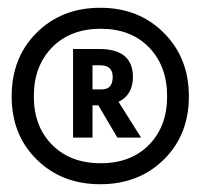

<svg xmlns="http://www.w3.org/2000/svg" viewBox="-20 -807 516 494"><path d="M218 -639V-577H242Q270 -577 270 -609Q270 -639 238 -639ZM168 -681H235Q322 -681 322 -609Q322 -563 285 -545L343 -453H282L233 -536H218V-453H168ZM410 -559Q410 -637 363.5 -685Q317 -733 239 -733Q161 -733 114 -685Q67 -637 67 -559Q67 -482 114 -434.5Q161 -387 239 -387Q317 -387 363.5 -434.5Q410 -482 410 -559ZM10 -559Q10 -659 74.5 -723Q139 -787 238 -787Q337 -787 401.5 -722.5Q466 -658 466 -559Q466 -460 401.5 -396.5Q337 -333 238 -333Q139 -333 74.5 -396.5Q10 -460 10 -559Z"/></svg>

Font: Hind Semibold
Style: Regular
Weight: 600
Designer: Manushi Parikh, Satya Rajpurohit
Foundry: Indian Type Foundry
Version: Version 1.201;PS 1.0;hotconv 1.0.78;makeotf.lib2.5.61930; tt